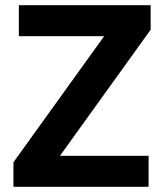

<svg xmlns="http://www.w3.org/2000/svg" viewBox="-20 -723 638 743"><path d="M32 -95 401 -608H563L194 -95ZM32 0V-95L134 -120H555V0ZM53 -583V-703H563V-608L460 -583Z"/></svg>

Font: Outfit SemiBold
Style: Regular
Weight: 600
Designer: Rodrigo Fuenzalida
Foundry: fragTYPE
Version: Version 1.100;gftools[0.9.27]